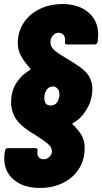

<svg xmlns="http://www.w3.org/2000/svg" viewBox="-20 -728 506 950"><path d="M1 56Q1 42 2 35L5 17Q6 12 9.5 8.5Q13 5 18 5H156Q161 5 164 8.5Q167 12 166 17L165 23Q163 39 171.5 49.5Q180 60 196 60Q212 60 224.5 48Q237 36 237 20Q237 0 214.5 -18.5Q192 -37 142 -68Q99 -94 74.5 -120Q50 -146 41 -179Q35 -199 35 -222Q35 -258 45 -285.5Q55 -313 76 -338Q96 -362 128 -382Q133 -385 130 -389Q100 -422 84 -451Q68 -480 68 -516Q68 -570 96.5 -614Q125 -658 175.5 -683Q226 -708 289 -708Q369 -708 417.5 -666.5Q466 -625 466 -556Q466 -548 464 -532L463 -520Q462 -515 458 -511.5Q454 -508 449 -508H312Q301 -508 301 -520L302 -524Q304 -542 295 -554Q286 -566 270 -566Q254 -566 243 -554Q232 -542 230 -527Q227 -502 243 -485.5Q259 -469 301 -444Q350 -415 377 -395.5Q404 -376 420 -352Q437 -321 437 -289Q437 -231 406 -183Q381 -141 341 -119Q338 -118 338 -116Q338 -114 340 -112Q370 -83 384.5 -57Q399 -31 399 5Q399 63 370 108Q341 153 290.5 177.5Q240 202 178 202Q97 202 49 162Q1 122 1 56ZM263 -222Q271 -235 274 -253V-260Q274 -277 267 -287Q257 -300 242 -300Q222 -300 211 -284Q202 -271 200 -253Q199 -249 199 -242Q199 -231 204 -221Q206 -214 213.5 -210Q221 -206 231 -206Q251 -206 263 -222Z"/></svg>

Font: Barlow Condensed ExtraBold
Style: Italic
Weight: 800
Width: 3
Italic angle: -7°
Designer: Jeremy Tribby
Foundry: Tribby Type
Version: Version 1.408